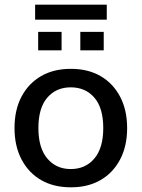

<svg xmlns="http://www.w3.org/2000/svg" viewBox="-20 -791 605 820"><path d="M283 9Q209 9 155.5 -22Q102 -53 72 -110Q42 -167 42 -244Q42 -322 72 -378.5Q102 -435 155.5 -466Q209 -497 283 -497Q356 -497 409.5 -466Q463 -435 493 -378Q523 -321 523 -244Q523 -167 493 -110Q463 -53 409.5 -22Q356 9 283 9ZM282 -69Q345 -69 383 -114Q421 -159 421 -244Q421 -330 383 -374Q345 -418 282 -418Q220 -418 182 -374Q144 -330 144 -244Q144 -159 182 -114Q220 -69 282 -69ZM130 -707V-771H436V-707ZM143 -576V-655H243V-576ZM323 -576V-655H423V-576Z"/></svg>

Font: Nunito Sans 12pt SemiBold
Style: Regular
Weight: 600
Designer: Vernon Adams
Foundry: Vernon Adams
Version: Version 3.101;gftools[0.9.27]